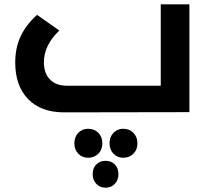

<svg xmlns="http://www.w3.org/2000/svg" viewBox="-20 -514 956 880"><path d="M716.8 -494.1H848.1V0L273.9 1Q167.5 1 108.6 -60.1Q49.8 -121.1 49.8 -227.1Q49.8 -295.9 75.2 -348.9Q100.6 -401.9 149.9 -445.8L252 -374Q181.2 -307.6 181.2 -228Q181.2 -178.7 208.7 -149.9Q236.3 -121.1 287.1 -121.1H716.8ZM449.2 143.1Q449.2 171.9 430.7 190.4Q412.1 209 383.8 209Q356.4 209 338.6 190.2Q320.8 171.4 320.8 143.1Q320.8 113.8 338.6 95Q356.4 76.2 383.8 76.2Q412.6 76.2 430.9 95Q449.2 113.8 449.2 143.1ZM544.9 76.2Q573.2 76.2 591.6 95Q609.9 113.8 609.9 143.1Q609.9 171.9 591.6 190.4Q573.2 209 544.9 209Q517.6 209 499.8 190.2Q481.9 171.4 481.9 143.1Q481.9 113.8 499.8 95Q517.6 76.2 544.9 76.2ZM522.9 284.2Q522.9 311 506.3 328.6Q489.7 346.2 463.9 346.2Q438 346.2 421.4 328.6Q404.8 311 404.8 284.2Q404.8 256.8 421.1 240Q437.5 223.1 463.9 223.1Q490.2 223.1 506.6 240Q522.9 256.8 522.9 284.2Z"/></svg>

Font: Montserrat-Arabic Medium
Style: Regular
Weight: 500
Designer: Mohamed Gaber
Foundry: Kief Type Foundry
Version: Version 5.008;PS 005.008;hotconv 1.0.88;makeotf.lib2.5.64775